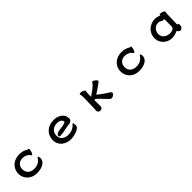

<svg xmlns="http://www.w3.org/2000/svg" viewBox="507 -2203 3985 3985"><g transform="rotate(-45 2500.0 -210.0)"><path d="M722.7 -425.8Q727.5 -427.2 729.5 -427.2Q734.9 -427.2 738 -424.1Q741.2 -420.9 742.2 -417Q743.2 -411.6 744.1 -405.8Q737.3 -340.3 721.7 -313Q706.5 -286.1 697.8 -283.7Q696.3 -283.2 694.3 -283.2Q684.6 -283.2 675.3 -296.4Q668.5 -306.2 666 -309.8Q663.6 -313.5 662.4 -314.9Q661.1 -316.4 659.9 -317.6Q658.7 -318.8 657.7 -320.3Q646 -333 631.3 -342.8Q585.4 -372.1 523.4 -377.9Q513.2 -378.9 502 -378.9Q476.6 -378.9 448.2 -370.1Q419.9 -361.3 396.7 -341.8Q373.5 -322.3 357.9 -291Q342.8 -259.8 342.8 -214.8Q342.8 -169.9 358.6 -137.7Q374.5 -105.5 399.9 -85.7Q425.3 -65.9 457.8 -56.4Q490.2 -46.9 525.9 -46.9Q561.5 -46.9 593 -54Q624.5 -61 649.4 -75.2Q699.7 -103.5 733.4 -155.8Q737.8 -162.6 741.7 -166.5Q747.1 -171.9 752.4 -171.9Q757.8 -171.9 762 -167.7Q766.1 -163.6 770 -150.9Q775.4 -133.8 775.4 -117.2Q775.4 -78.1 756.3 -45.4Q718.3 19.5 616.7 45.4Q566.4 58.6 502.9 58.6Q445.8 58.6 394 39.6Q335.4 18.1 293.9 -23.9Q262.2 -55.7 242.2 -97.7Q219.7 -146.5 219.7 -205.1Q219.7 -222.7 220.9 -234.9Q222.2 -247.1 223.4 -255.1Q224.6 -263.2 226.3 -270.8Q228 -278.3 230 -285.6Q231.9 -293 234.4 -300.3Q246.1 -334 269 -366.2Q288.6 -393.6 314 -414.6Q355.5 -449.2 407.7 -465.8Q460 -482.4 512.7 -482.4Q572.3 -482.4 620.4 -469Q668.5 -455.6 709.5 -428.2Q715.3 -424.3 717.8 -423.8Q720.2 -424.3 721.2 -424.8Z M1530.3 -482.4Q1566.4 -482.4 1606.9 -472.7Q1647.5 -462.4 1683.1 -441.4Q1719.2 -419.9 1744.6 -386.7Q1770 -353.5 1775.4 -307.6Q1778.8 -286.6 1778.8 -270Q1778.8 -230.5 1738.3 -208Q1717.3 -196.3 1679.2 -192.4H1678.7Q1662.1 -192.4 1626.7 -185.5Q1591.3 -178.7 1550.3 -170.4Q1509.3 -162.1 1468.3 -155.3Q1427.2 -148.4 1399.4 -148.4Q1373.5 -148.4 1365.7 -157.7Q1362.3 -161.6 1360.4 -165.3Q1358.4 -168.9 1358.4 -172.9Q1358.4 -191.4 1373.5 -207.5Q1393.1 -225.6 1410.2 -233.4Q1427.2 -240.7 1446.8 -244.1Q1459 -246.1 1480.5 -248.5Q1536.6 -254.9 1576.7 -262.7Q1637.2 -273.9 1654.3 -291.5Q1659.7 -296.4 1659.7 -303.2Q1659.7 -304.2 1659.2 -305.7Q1654.8 -332.5 1636.2 -351.1Q1626.5 -360.8 1613.3 -367.7Q1575.7 -386.7 1525.4 -386.7Q1492.2 -386.7 1458.5 -376.5Q1424.8 -366.2 1397.5 -344.2Q1370.6 -323.2 1353.3 -288.6Q1335.9 -253.9 1335.9 -206.1Q1335.9 -161.1 1354 -130.9Q1372.1 -100.1 1398.9 -81.1Q1426.3 -62 1459.2 -54Q1492.2 -45.9 1521.5 -45.9Q1596.2 -45.9 1647.5 -69.3Q1699.2 -92.3 1732.4 -131.8Q1740.2 -141.1 1744.1 -144Q1751.5 -149.4 1757.8 -149.4Q1762.2 -149.4 1765.1 -146.5Q1768.1 -143.6 1768.8 -140.6Q1769.5 -137.7 1769.5 -132.8Q1769.5 -121.1 1771.5 -111.3Q1775.4 -94.7 1775.4 -77.1Q1775.4 -52.7 1759.8 -32.7Q1726.1 9.8 1636.2 36.6Q1593.8 49.3 1548.8 55.2Q1521 58.6 1502.9 58.6Q1484.9 58.6 1467.8 56.6Q1434.1 53.2 1399.9 43Q1349.1 27.3 1308.1 -3.4Q1267.6 -34.7 1242.2 -82.3Q1216.8 -129.9 1216.8 -194.3Q1216.8 -253.4 1237.3 -306.2Q1257.8 -358.9 1298.1 -398.2Q1338.4 -437.5 1397 -460Q1455.6 -482.4 1530.3 -482.4Z M2757.8 -397.5Q2757.8 -394.5 2756.3 -392.6Q2753.9 -388.7 2749.5 -384.8Q2732.4 -369.6 2689.9 -339.4Q2602.5 -276.4 2522.5 -227.1Q2533.7 -218.8 2548.1 -206.5Q2562.5 -194.3 2579.6 -181.2Q2608.4 -158.7 2637.9 -137.2Q2667.5 -115.7 2708.5 -89.4Q2726.6 -77.1 2741.7 -69.3Q2770.5 -53.2 2781.2 -38.1Q2789.1 -27.3 2789.1 -16.6Q2789.1 -6.8 2784.2 2.9Q2769 28.3 2743.2 40.5Q2717.8 52.7 2695.3 52.7Q2676.8 52.7 2648.4 25.9Q2622.6 0.5 2589.6 -35.6Q2556.6 -71.8 2517.6 -112.3Q2480 -150.4 2440.4 -180.2Q2435.1 -177.2 2430.2 -174.8Q2422.4 -170.4 2416 -168Q2417 -144 2417 -110.8V-39.1Q2417 -26.4 2417.5 -16.4Q2418 -6.3 2418 -2.9Q2418 34.7 2395.5 54.7Q2380.9 67.4 2351.6 67.4Q2330.1 67.4 2316.9 60.5Q2303.2 53.7 2296.4 43.5Q2285.6 27.8 2285.6 6.3Q2285.6 2.4 2286.1 -1Q2288.1 -14.6 2289.6 -43.7Q2291 -72.8 2292.5 -110.8Q2295.4 -182.6 2296.4 -270.5Q2297.9 -373 2297.9 -382.8Q2297.9 -409.7 2295.4 -428Q2293 -446.3 2288.6 -460.9Q2286.6 -465.8 2286.6 -469.2Q2286.6 -475.6 2291 -480Q2293.5 -481.9 2296.4 -483.4Q2304.7 -487.8 2318.4 -487.8Q2352.1 -487.8 2386.2 -471.7Q2425.8 -453.6 2425.8 -430.7V-430.2Q2424.8 -420.9 2421.9 -412.4Q2418.9 -403.8 2418 -397.5Q2416 -374.5 2416 -346.2V-271.5Q2483.9 -315.9 2538.6 -357.9Q2598.1 -402.8 2626.5 -437.5Q2633.8 -447.3 2638.2 -457.3Q2642.6 -467.3 2647.7 -472.4Q2652.8 -477.5 2660.6 -478.5H2661.1Q2673.8 -478.5 2690.4 -469.7Q2714.8 -456.1 2733.9 -437Q2740.7 -430.2 2746.6 -422.9Q2757.8 -407.7 2757.8 -397.5Z M3722.7 -425.8Q3727.5 -427.2 3729.5 -427.2Q3734.9 -427.2 3738 -424.1Q3741.2 -420.9 3742.2 -417Q3743.2 -411.6 3744.1 -405.8Q3737.3 -340.3 3721.7 -313Q3706.5 -286.1 3697.8 -283.7Q3696.3 -283.2 3694.3 -283.2Q3684.6 -283.2 3675.3 -296.4Q3668.5 -306.2 3666 -309.8Q3663.6 -313.5 3662.4 -314.9Q3661.1 -316.4 3659.9 -317.6Q3658.7 -318.8 3657.7 -320.3Q3646 -333 3631.3 -342.8Q3585.4 -372.1 3523.4 -377.9Q3513.2 -378.9 3502 -378.9Q3476.6 -378.9 3448.2 -370.1Q3419.9 -361.3 3396.7 -341.8Q3373.5 -322.3 3357.9 -291Q3342.8 -259.8 3342.8 -214.8Q3342.8 -169.9 3358.6 -137.7Q3374.5 -105.5 3399.9 -85.7Q3425.3 -65.9 3457.8 -56.4Q3490.2 -46.9 3525.9 -46.9Q3561.5 -46.9 3593 -54Q3624.5 -61 3649.4 -75.2Q3699.7 -103.5 3733.4 -155.8Q3737.8 -162.6 3741.7 -166.5Q3747.1 -171.9 3752.4 -171.9Q3757.8 -171.9 3762 -167.7Q3766.1 -163.6 3770 -150.9Q3775.4 -133.8 3775.4 -117.2Q3775.4 -78.1 3756.3 -45.4Q3718.3 19.5 3616.7 45.4Q3566.4 58.6 3502.9 58.6Q3445.8 58.6 3394 39.6Q3335.4 18.1 3293.9 -23.9Q3262.2 -55.7 3242.2 -97.7Q3219.7 -146.5 3219.7 -205.1Q3219.7 -222.7 3220.9 -234.9Q3222.2 -247.1 3223.4 -255.1Q3224.6 -263.2 3226.3 -270.8Q3228 -278.3 3230 -285.6Q3231.9 -293 3234.4 -300.3Q3246.1 -334 3269 -366.2Q3288.6 -393.6 3314 -414.6Q3355.5 -449.2 3407.7 -465.8Q3460 -482.4 3512.7 -482.4Q3572.3 -482.4 3620.4 -469Q3668.5 -455.6 3709.5 -428.2Q3715.3 -424.3 3717.8 -423.8Q3720.2 -424.3 3721.2 -424.8Z M4568.4 43.9Q4523.9 58.6 4474.6 58.6Q4430.2 58.6 4383.8 43.5Q4336.9 28.3 4297.9 -3.4Q4258.3 -35.2 4232.2 -84Q4206.1 -132.8 4206.1 -199.2Q4206.1 -265.6 4231.4 -317.4Q4256.3 -369.1 4297.1 -405.3Q4337.9 -441.4 4388.9 -460.4Q4439.9 -479.5 4491.2 -479.5Q4557.6 -479.5 4626.5 -446.8Q4626 -449.2 4626 -450.9Q4626 -452.6 4625 -456.1V-462.9Q4625 -470.2 4632.3 -474.6Q4638.7 -478 4652.3 -478Q4661.1 -478 4675.3 -476.6Q4729.5 -463.9 4745.6 -448.2Q4754.9 -439 4754.9 -427Q4754.9 -415 4751.5 -404.3Q4748 -393.6 4748 -379.4Q4748 -346.7 4746.1 -287.6Q4740.7 -121.6 4740.5 -105.7Q4740.2 -89.8 4740.2 -85Q4740.2 -70.8 4745.1 -65.9Q4750 -61 4762.7 -59.6L4765.1 -59.1L4767.1 -57.1Q4773.9 -50.8 4775.1 -42.2Q4776.4 -33.7 4776.4 -22.5V-22Q4774.4 22.9 4751.7 45.7Q4729 68.4 4699.2 68.4Q4689.9 68.4 4678.7 60.5Q4655.8 44.4 4638.7 23.9Q4634.3 19 4632.3 16.1Q4607.4 31.2 4568.4 43.9ZM4629.9 -344.2Q4616.7 -335 4601.6 -335Q4589.8 -335 4576.2 -342.3L4550.8 -356Q4537.6 -362.8 4521.5 -369.1Q4506.3 -375 4487.3 -375Q4445.3 -375 4414.6 -358.4Q4382.8 -341.3 4362.3 -316.4Q4341.8 -291 4332 -261.5Q4322.3 -231.9 4322.3 -207Q4322.3 -135.3 4371.6 -91.3Q4399.9 -66.4 4441.4 -53.7Q4477.5 -43 4519 -43Q4539.1 -45.9 4558.6 -49.6Q4578.1 -53.2 4593.8 -62Q4608.9 -70.3 4618.4 -84.7Q4627.9 -99.1 4630.9 -122.6V-224.6Q4630.9 -265.6 4630.4 -292.5Q4629.9 -319.3 4629.9 -335Z"/></g></svg>

Font: Bakudai
Style: Bold
Weight: 700
Version: Version 1.48